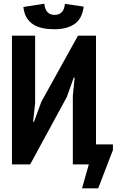

<svg xmlns="http://www.w3.org/2000/svg" viewBox="-20 -894 634 1044"><path d="M376 -373 386 -472H381L343 -366L144 0H45V-700H171V-334L160 -232H165L205 -341L404 -700H502V-109H594V-78L514 130H426L463 0H376ZM221 -874Q227 -813 277 -813Q327 -813 333 -873L435 -858Q427 -793 386 -764Q345 -735 276 -735Q241 -735 212 -741Q183 -747 161 -761Q139 -775 125 -798Q111 -821 107 -856Z"/></svg>

Font: PT Sans Narrow
Style: Bold
Weight: 700
Width: 3
Designer: A.Korolkova, O.Umpeleva, V.Yefimov
Foundry: ParaType Ltd
Version: Version 2.003W OFL